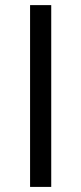

<svg xmlns="http://www.w3.org/2000/svg" viewBox="-20 -734 319 754"><path d="M98.1 0V-713.9H181.2V0Z"/></svg>

Font: f0_52653 
Style: Regular
Weight: 400
Foundry: Ascender Corporation
Version: Version 1.10